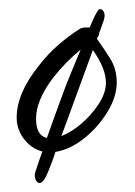

<svg xmlns="http://www.w3.org/2000/svg" viewBox="-20 -323 300 426"><path d="M88 55Q74 91 63 81Q59 78 57.5 70.5Q56 63 61 51Q66 35 74 13Q53 8 37 -10Q17 -33 17 -62Q17 -116 66 -177Q86 -203 109 -223Q132 -243 157 -259Q162 -262 171 -262Q176 -262 179 -262Q184 -274 188 -283Q194 -295 197.5 -300Q201 -305 207 -301Q213 -295 212 -286.5Q211 -278 207 -269Q204 -259 200 -250V-248Q200 -245 197 -241L195 -237Q210 -216 224.5 -193Q239 -170 239 -140Q239 -108 218 -74Q197 -40 166 -15.5Q135 9 103 14Q100 24 96 34.5Q92 45 88 55ZM60 -60Q60 -22 84 -17Q96 -51 107 -81Q118 -111 121 -119Q124 -128 135 -155Q146 -182 159 -213Q126 -186 99 -152Q60 -101 60 -60ZM144 -97Q137 -77 130 -58.5Q123 -40 116 -21Q139 -30 161 -49Q183 -68 198.5 -91.5Q214 -115 215 -137Q216 -170 186 -212Q173 -177 162.5 -147.5Q152 -118 144 -97Z"/></svg>

Font: Square Peg
Style: Regular
Weight: 400
Designer: Robert E. Leuschke
Foundry: Robert E. Leuschke
Version: Version 1.010; ttfautohint (v1.8.4.7-5d5b)